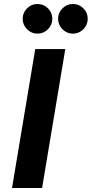

<svg xmlns="http://www.w3.org/2000/svg" viewBox="-20 -947 462 967"><path d="M157.5 -700H308.9L191.9 0H40.5ZM94.2 -852.3Q94.2 -883 116.3 -905Q138.4 -926.9 168.8 -926.9Q199.6 -926.9 221.5 -905Q243.5 -883 243.5 -852.3Q243.5 -821.8 221.5 -799.7Q199.6 -777.6 168.8 -777.6Q138.4 -777.6 116.3 -799.7Q94.2 -821.8 94.2 -852.3ZM272.5 -852.3Q272.5 -883 294.6 -905Q316.7 -926.9 347.2 -926.9Q377.9 -926.9 399.9 -905Q421.8 -883 421.8 -852.3Q421.8 -821.8 399.9 -799.7Q377.9 -777.6 347.2 -777.6Q316.7 -777.6 294.6 -799.7Q272.5 -821.8 272.5 -852.3Z"/></svg>

Font: Oak Sans Light Italic
Style: Regular
Weight: 400
Italic angle: -9.5°
Foundry: Erik Kennedy, Walven
Version: Version 1.000;Glyphs 3.1.2 (3151)